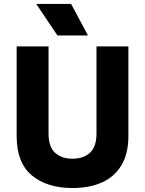

<svg xmlns="http://www.w3.org/2000/svg" viewBox="-20 -934 732 969"><path d="M346 15Q218 15 141 -48.5Q64 -112 64 -248V-700H225V-261Q225 -193 258 -163Q291 -133 346 -133Q401 -133 434 -163Q467 -193 467 -261V-700H628V-248Q628 -158 592.5 -99.5Q557 -41 494 -13Q431 15 346 15ZM270 -755 163 -914H339L424 -755Z"/></svg>

Font: SUSE ExtraBold
Style: Regular
Weight: 800
Designer: Rene Bieder
Foundry: SUSE
Version: Version 1.000